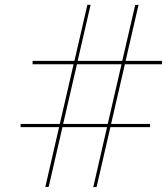

<svg xmlns="http://www.w3.org/2000/svg" viewBox="-20 -775 696 801"><path d="M66 -258V-244.5H226.5L169 5H183L240.5 -244.5H426.5L369 6L383 5L440.5 -244.5H606V-258H443.5L501 -507H656V-521H504L558 -755L544 -754L490 -521H304L358 -755H344.5L290.5 -521H116V-507H287L229.5 -258ZM243.5 -258 301 -507H487L429.5 -258Z"/></svg>

Font: Bodoni* 16pt Fatface
Style: Italic
Weight: 900
Italic angle: -13°
Version: Version 2.3